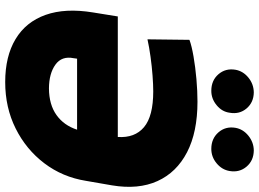

<svg xmlns="http://www.w3.org/2000/svg" viewBox="-150 -846 1006 746"><g transform="rotate(90 353.0 -473.0)"><path d="M375 -737.3Q493.2 -737.3 571.5 -696.8Q649.9 -656.2 683.6 -581.8Q717.3 -507.3 700.2 -405.3L682.6 -303.7Q668 -212.9 614.3 -142.1Q560.5 -71.3 479.2 -30.8Q397.9 9.8 298.8 9.8Q198.7 9.8 131.8 -30.5Q64.9 -70.8 37.8 -147.2Q10.7 -223.6 28.3 -331.1L43.9 -427.7H512.2Q516.6 -493.7 474.1 -529.5Q431.6 -565.4 335 -565.4Q309.1 -565.4 273.4 -562.7Q237.8 -560.1 200.7 -554.9Q163.6 -549.8 132.8 -543L134.8 -706.1Q158.2 -714.8 199.2 -721.9Q240.2 -729 287.1 -733.2Q334 -737.3 375 -737.3ZM323.2 -160.2Q386.7 -160.6 427 -189.5Q467.3 -218.3 483.9 -269.5H208L206.1 -255.9Q196.8 -210 231.2 -185.3Q265.6 -160.6 323.2 -160.2ZM333 -791Q292.5 -791 268.6 -818.6Q244.6 -846.2 251 -884.8Q256.3 -914.6 281.5 -935.1Q306.6 -955.6 338.9 -956.1Q377.9 -955.6 401.4 -928Q424.8 -900.4 418 -862.3Q414.1 -832.5 388.9 -811.8Q363.8 -791 333 -791ZM558.6 -791Q518.6 -791 494.4 -818.6Q470.2 -846.2 476.6 -884.8Q481.9 -914.6 507.3 -935.1Q532.7 -955.6 564.5 -956.1Q604 -955.6 627.4 -928Q650.9 -900.4 644.5 -862.3Q639.6 -832.5 614.7 -811.8Q589.8 -791 558.6 -791Z"/></g></svg>

Font: Inter Tight Black
Style: Italic
Weight: 900
Italic angle: -9.39999°
Designer: Rasmus Andersson
Foundry: rsms
Version: Version 3.004; ttfautohint (v1.8.4.7-5d5b)